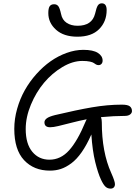

<svg xmlns="http://www.w3.org/2000/svg" viewBox="-20 -1013 804 1141"><path d="M439.9 -794.9Q358.9 -794.9 313 -836.2Q267.1 -877.4 267.1 -935.1Q267.1 -964.4 275.4 -976.1Q283.7 -987.8 301.8 -987.8Q317.9 -987.8 326.7 -976.1Q335.4 -964.4 342.8 -930.2Q349.6 -895 376 -877.4Q402.3 -859.9 440.9 -859.9Q526.9 -859.9 544.9 -931.2Q553.2 -968.3 561.5 -980.7Q569.8 -993.2 585 -993.2Q613.8 -993.2 613.8 -953.1Q613.8 -884.8 569.1 -839.8Q524.4 -794.9 439.9 -794.9ZM277.8 -256.8Q244.1 -256.8 244.1 -286.1Q244.1 -299.3 258.1 -309.8Q272 -320.3 307.1 -329.1Q434.6 -359.4 526.6 -375.2Q618.7 -391.1 704.1 -391.1Q738.8 -391.1 751.5 -381.1Q764.2 -371.1 764.2 -353Q764.2 -341.3 753.2 -332.8Q742.2 -324.2 722.2 -324.2Q658.7 -324.2 580.1 -316.9Q585 -303.7 585 -286.1Q585 -108.9 641.1 15.1Q663.1 64.5 663.1 81.1Q663.1 93.8 656.2 100.8Q649.4 107.9 637.2 107.9Q618.7 107.9 606 95.5Q593.3 83 580.1 54.2Q562.5 17.1 545.9 -50Q529.3 -117.2 522.9 -213.9Q495.6 -151.9 465.6 -108.9Q435.5 -65.9 403.8 -42.5Q372.1 -19 341.8 -9Q311.5 1 276.9 1Q181.2 1 123 -61.3Q64.9 -123.5 64.9 -247.1Q64.9 -306.6 81.8 -366.2Q98.6 -425.8 127.4 -477.1Q156.2 -528.3 196.3 -573Q236.3 -617.7 281.2 -649.2Q326.2 -680.7 376.5 -698.7Q426.8 -716.8 475.1 -716.8Q533.2 -716.8 561.5 -698.7Q589.8 -680.7 589.8 -652.8Q589.8 -640.6 583 -633.3Q576.2 -626 565.9 -626Q557.6 -626 550.5 -629.9Q543.5 -633.8 537.6 -638.4Q531.7 -643.1 514.2 -647Q496.6 -650.9 469.2 -650.9Q411.6 -650.9 350.6 -614.5Q289.6 -578.1 241.9 -521.5Q194.3 -464.8 163.6 -390.9Q132.8 -316.9 132.8 -246.1Q132.8 -158.2 171.9 -111.1Q210.9 -64 273.9 -64Q340.8 -64 391.1 -120.1Q441.4 -176.3 488.8 -291Q489.7 -293.5 495.1 -304.2Q452.1 -295.9 404.1 -283.4Q356 -271 326.2 -263.9Q296.4 -256.8 277.8 -256.8Z"/></svg>

Font: Shantell Sans Irregular Bouncy
Style: Regular
Weight: 300
Designer: Stephen Nixon, Anya Danilova, Shantell Martin
Foundry: Arrow Type
Version: Version 1.006;[9816181b4]